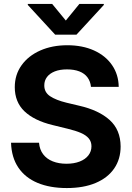

<svg xmlns="http://www.w3.org/2000/svg" viewBox="-20 -947 670 977"><path d="M320.9 -593.9Q284.9 -593.9 258.9 -583.7Q232.9 -573.4 219.1 -555.1Q205.4 -536.7 205.4 -513.1Q204.9 -477.5 234.9 -457.4Q265 -437.4 318.4 -424.4L382 -409.3Q482.3 -386.5 537.8 -336.5Q593.3 -286.5 593.8 -201.8Q593.8 -137.5 561.1 -89.8Q528.3 -42.1 466.9 -16.1Q405.5 9.9 319.9 9.9Q234.2 9.9 171.1 -16.4Q108 -42.8 73.3 -94.4Q38.5 -146 36.2 -220.6H178.6Q181.4 -185.9 199.7 -161.9Q217.9 -138 248.5 -125.9Q279.1 -113.8 318.2 -113.8Q356.5 -113.8 385.4 -125Q414.2 -136.2 429.8 -156.4Q445.4 -176.6 445.4 -202.6Q445.4 -226 431.8 -242.5Q418.2 -258.9 392 -270.4Q365.8 -281.8 324.6 -291.8L247.1 -310.8Q154.1 -333.4 104.6 -380.5Q55.2 -427.7 55.2 -503.6Q55.2 -566.6 89.7 -614.9Q124.1 -663.1 184.8 -690Q245.5 -716.8 322.2 -716.8Q399.5 -716.8 458.5 -690.2Q517.4 -663.5 550.3 -615.5Q583.2 -567.5 584.1 -505H442.9Q440.1 -533.1 425.1 -553.3Q410.1 -573.5 383.7 -583.7Q357.2 -593.9 320.9 -593.9ZM314.9 -842.5 384 -927.1H508.3V-921.8L369 -770.5H260.8L121.5 -921.8V-927.1H245.4Z"/></svg>

Font: Pretendard JP Variable
Style: Regular
Weight: 400
Designer: Base glyphs from Inter by Rasmus Andersson; Hangul glyphs from Noto Sans CJK(Source Han Sans) by Jang Soo-young and Kang
Foundry: Kil Hyung-jin
Version: Version 1.307;Glyphs 3.2 (3192)